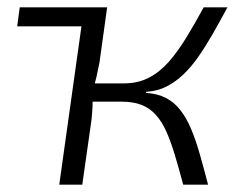

<svg xmlns="http://www.w3.org/2000/svg" viewBox="-20 -505 661 525"><path d="M602 -485Q581 -446 561.5 -412Q542 -378 522.5 -350Q503 -322 481.5 -301.5Q460 -281 435.5 -268.5Q411 -256 380 -254L379 -251Q411 -249 434 -237Q457 -225 473.5 -203.5Q490 -182 502.5 -152.5Q515 -123 526 -84.5Q537 -46 549 0H481Q469 -45 458 -81.5Q447 -118 435 -145Q423 -172 406.5 -190.5Q390 -209 367.5 -218Q345 -227 312 -227L319 -277Q357 -277 387 -292.5Q417 -308 441.5 -336Q466 -364 489 -401.5Q512 -439 537 -485ZM273 -485 252 -334Q248 -313 243.5 -293.5Q239 -274 232 -254Q234 -233 233 -213.5Q232 -194 230 -176L205 0H142L210 -485ZM349 -277 342 -227H217L223 -277ZM34 -485H243L236 -433H27Z"/></svg>

Font: Exo 2 Light
Style: Italic
Weight: 300
Italic angle: -8°
Designer: Natanael Gama
Foundry: Natanael Gama
Version: Version 2.010